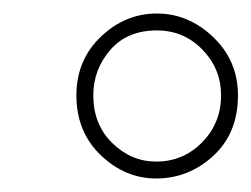

<svg xmlns="http://www.w3.org/2000/svg" viewBox="-20 -743 372 284"><path d="M211 -479Q259 -479 295.5 -512.5Q332 -546 332 -602Q332 -653 295.5 -688Q259 -723 212 -723Q165 -723 129 -688.5Q93 -654 93 -602Q93 -548 129 -513.5Q165 -479 211 -479ZM211 -504Q174 -504 146 -531.5Q118 -559 118 -602Q118 -640 143 -669Q168 -698 212 -698Q252 -698 279.5 -669.5Q307 -641 307 -602Q307 -561 279 -532.5Q251 -504 211 -504Z"/></svg>

Font: Noto Sans Display Condensed Thin
Style: Italic
Weight: 250
Width: 3
Italic angle: -12°
Designer: Monotype Design Team
Foundry: Monotype Imaging Inc.
Version: Version 1.900